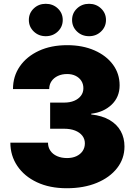

<svg xmlns="http://www.w3.org/2000/svg" viewBox="-20 -974 702 1004"><path d="M329.1 10.3Q239.3 10.3 173.1 -21Q106.9 -52.2 70.6 -106.2Q34.2 -160.2 34.2 -228H231Q231 -204.1 243.4 -185.8Q255.9 -167.5 278.6 -157.5Q301.3 -147.5 330.6 -147.5Q358.4 -147.5 379.4 -157.2Q400.4 -167 412.1 -184.3Q423.8 -201.7 423.8 -224.6Q423.8 -247.1 410.4 -264.4Q397 -281.7 372.6 -291.3Q348.1 -300.8 315.4 -300.8H242.2V-437.5H315.4Q345.7 -437.5 368.2 -447Q390.6 -456.5 403.3 -473.4Q416 -490.2 416 -512.7Q416 -534.7 405.3 -551.3Q394.5 -567.9 375.5 -577.4Q356.4 -586.9 331.1 -586.9Q303.7 -586.9 282.5 -576.9Q261.2 -566.9 249.3 -549.3Q237.3 -531.7 237.3 -508.3H47.9Q47.9 -575.2 83.7 -627Q119.6 -678.7 183.3 -708.3Q247.1 -737.8 331.1 -737.8Q411.6 -737.8 473.6 -710.7Q535.6 -683.6 570.6 -636.2Q605.5 -588.9 605.5 -527.8Q605.5 -466.3 563.5 -426.5Q521.5 -386.7 457 -379.4V-375.5Q514.6 -369.1 553.5 -346.2Q592.3 -323.2 611.6 -287.8Q630.9 -252.4 630.9 -208Q630.9 -144.5 592.5 -95.2Q554.2 -45.9 486.3 -17.8Q418.5 10.3 329.1 10.3ZM445.8 -784.7Q408.2 -784.7 382.6 -809.3Q356.9 -834 356.9 -869.6Q356.9 -905.3 382.6 -929.7Q408.2 -954.1 445.8 -954.1Q482.9 -954.1 508.5 -929.7Q534.2 -905.3 534.2 -869.6Q534.2 -834 508.5 -809.3Q482.9 -784.7 445.8 -784.7ZM219.2 -784.7Q182.1 -784.7 156.5 -809.3Q130.9 -834 130.9 -869.6Q130.9 -905.3 156.5 -929.7Q182.1 -954.1 219.2 -954.1Q256.8 -954.1 282.5 -929.7Q308.1 -905.3 308.1 -869.6Q308.1 -834 282.5 -809.3Q256.8 -784.7 219.2 -784.7Z"/></svg>

Font: Inter 18pt Black
Style: Regular
Weight: 900
Designer: Rasmus Andersson
Foundry: rsms
Version: Version 4.001;git-66647c0bb